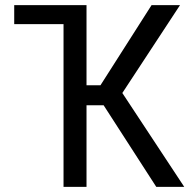

<svg xmlns="http://www.w3.org/2000/svg" viewBox="-20 -731 750 751"><path d="M318.4 -319.3V0H228.5V-636.7H35.6V-710.9H318.4V-397.5H373L572.8 -710.9H684.1L458.5 -367.2L700.7 0H591.3L385.3 -319.3Z"/></svg>

Font: RobotoCondensed-Regular
Style: Regular
Weight: 400
Designer: Google
Version: Version 2.001201; 2014